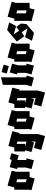

<svg xmlns="http://www.w3.org/2000/svg" viewBox="1440 -2138 922 3841"><g transform="rotate(-90 1900.5 -218.0)"><path d="M14 -49 25 -90V-392H71L107 -527L408 -444L385 -359V-86H278L251 15ZM176 -162 234 -146V-335L176 -351Z M614 0 438 -48 469 -164V-330L438 -338L477 -484L624 -444L635 -484L755 -451L716 -305L620 -331V-155L653 -146Z M791 -177V-392H870L900 -510L1197 -432L1159 -285L1139 -290V77L1099 223L821 147L861 0L988 35V-61L971 3L780 -49L814 -177ZM942 -177H885L988 -149V-331L942 -343Z M1226 -49 1237 -90V-392H1283L1319 -527L1620 -444L1597 -359V-86H1490L1463 15ZM1388 -162 1446 -146V-335L1388 -351Z M1661 -177V-392H1740L1770 -510L2067 -432L2029 -285L2009 -290V77L1969 223L1691 147L1731 0L1858 35V-61L1841 3L1650 -49L1684 -177ZM1812 -177H1755L1858 -149V-331L1812 -343Z M2268 0 2092 -48 2123 -164V-622L2274 -659V-155L2307 -146Z M2508 0 2332 -48 2363 -164V-330L2332 -338L2371 -484L2547 -436L2514 -312V-155L2547 -146ZM2498 -502 2350 -543 2379 -647 2527 -606Z M2576 -49 2587 -90V-392H2633L2669 -527L2970 -444L2947 -359V-86H2840L2813 15ZM2738 -162 2796 -146V-335L2738 -351Z M3161 2 3005 -40 3077 -177 3257 -128 3174 -246 3095 -191 2990 -342 3106 -440 3219 -535 3373 -494 3300 -357 3132 -403 3206 -297 3284 -352 3349 -259 3339 -149 3300 -116Z M3392 -49 3403 -90V-392H3449L3485 -527L3786 -444L3763 -359V-86H3656L3629 15ZM3554 -162 3612 -146V-335L3554 -351Z"/></g></svg>

Font: Blaka
Style: Regular
Weight: 400
Designer: Mohamed Gaber
Foundry: Kief Type Foundry
Version: Version 1.003; ttfautohint (v1.8.4.7-5d5b)